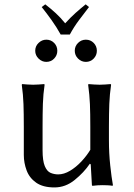

<svg xmlns="http://www.w3.org/2000/svg" viewBox="-20 -839 609 870"><path d="M387.2 -97.2Q360.4 -57.6 318.6 -23.7Q276.9 10.3 226.6 10.3Q174.8 10.3 144 -11.2Q113.3 -32.7 100.6 -66.9Q87.9 -101.1 87.9 -136.7V-264.2Q87.9 -324.7 86.4 -366.9Q85 -409.2 78.6 -455.1L80.6 -458Q89.8 -457 105.2 -456.1Q120.6 -455.1 130.4 -455.1Q139.6 -455.1 155.3 -456.1Q170.9 -457 180.2 -458L182.1 -455.1Q175.8 -412.6 174.3 -368.2Q172.9 -323.7 172.9 -264.2V-158.7Q172.9 -110.4 182.9 -86.4Q192.9 -62.5 209.2 -55.7Q225.6 -48.8 243.7 -48.8Q270 -48.8 297.4 -65.2Q324.7 -81.5 348.9 -107.4Q373 -133.3 389.2 -160.2V-264.2Q389.2 -324.7 387.5 -366.9Q385.7 -409.2 379.4 -455.1L381.3 -458Q391.1 -457 406.5 -456.1Q421.9 -455.1 431.6 -455.1Q440.9 -455.1 456.3 -456.1Q471.7 -457 481.4 -458L483.4 -455.1Q477.1 -412.6 475.3 -368.2Q473.6 -323.7 473.6 -264.2V-203.6Q473.6 -144.5 479.5 -89.4Q485.4 -34.2 491.7 0L489.7 2.9Q479.5 1 465.8 0.5Q452.1 0 442.9 0Q421.9 0 400.4 2.9Q396.5 2.9 396.5 0L391.1 -94.2ZM254.9 -682.6Q236.3 -716.3 213.6 -748Q190.9 -779.8 168.9 -807.1L185.1 -819.3Q210.9 -799.3 232.9 -779.1Q254.9 -758.8 275.4 -733.4Q300.3 -760.7 322.5 -780.5Q344.7 -800.3 368.2 -819.3L383.3 -807.1Q361.3 -778.8 337.9 -747.6Q314.5 -716.3 296.4 -682.6ZM139.6 -608.9Q139.6 -629.9 154.8 -644.5Q169.9 -659.2 189.9 -659.2Q210.9 -659.2 225.3 -644.5Q239.7 -629.9 239.7 -608.9Q239.7 -588.4 225.3 -573.5Q210.9 -558.6 189.9 -558.6Q169.9 -558.6 154.8 -573.5Q139.6 -588.4 139.6 -608.9ZM318.8 -608.9Q318.8 -629.9 333.7 -644.5Q348.6 -659.2 369.1 -659.2Q390.1 -659.2 404.5 -644.5Q418.9 -629.9 418.9 -608.9Q418.9 -588.4 404.5 -573.5Q390.1 -558.6 369.1 -558.6Q348.6 -558.6 333.7 -573.5Q318.8 -588.4 318.8 -608.9Z"/></svg>

Font: Kurinto Seri
Style: Regular
Weight: 400
Designer: Kurinto was developed by Clint Goss from a range of fonts that are compatible with the SIL Open Font License Version 1.1
Foundry: Clinton F. Goss
Version: Version 2.196; July 25, 2020